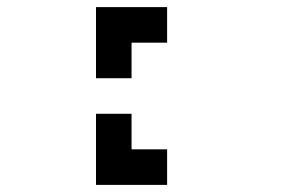

<svg xmlns="http://www.w3.org/2000/svg" viewBox="-20 -620 840 540"><path d="M250 -600V-400H350V-500H450V-600ZM250 -300V-100H450V-200H350V-300Z"/></svg>

Font: Mourier
Style: Regular
Weight: 400
Designer: Eric Mourier
Foundry: Velvetyne Type Foundry
Version: Version 2.000;hotconv 1.0.109;makeotfexe 2.5.65596